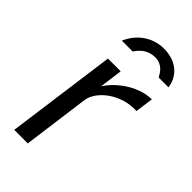

<svg xmlns="http://www.w3.org/2000/svg" viewBox="-230 -807 872 872"><g transform="rotate(45 205.5 -371.0)"><path d="M139 0 182 -321C191 -387 280 -459 384 -453L396 -540C321 -540 236 -488 191 -419L206 -530H124L52 0ZM181 -632C198 -660 228 -686 272 -686C317 -686 336 -654 348 -632H411C402 -696 353 -742 272 -742C191 -742 135 -689 111 -632Z"/></g></svg>

Font: Cheyenne Sans
Style: Italic
Weight: 400
Italic angle: -8.13011°
Designer: The Public Sans project authors (U.S. Web Design System), Libre Franklin designed by Pablo Impallari and Rodrigo Fuenzal
Foundry: The Cheyenne Sans Project Authors
Version: Version 2.007